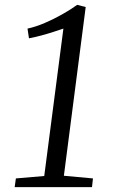

<svg xmlns="http://www.w3.org/2000/svg" viewBox="-20 -772 474 792"><path d="M45.5 -36 162.5 -46 241.5 -654Q223.5 -648 200.5 -640.5Q177.5 -633 151.8 -626Q126 -619 99.5 -614L93.5 -654Q128 -661.5 165.2 -677.5Q202.5 -693.5 237.2 -713.2Q272 -733 298.5 -752L333.5 -743L243.5 -47L363.5 -36L359.5 0H40.5Z"/></svg>

Font: Merriweather Light 18pt Light
Style: Italic
Weight: 300
Italic angle: -7.8°
Version: Version 2.101